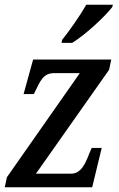

<svg xmlns="http://www.w3.org/2000/svg" viewBox="-20 -786 498 806"><path d="M238 -606H283C341 -642 421 -717 451 -756L454 -766H342C314 -717 273 -659 241 -619ZM0 0H367L407 -165H365L355 -142C338 -97 319 -57 279 -57H131L438 -493L447 -536H119L79 -391H122L124 -395C150 -449 162 -479 208 -479H315L9 -42Z"/></svg>

Font: Noto Serif Condensed Medium
Style: Italic
Weight: 500
Width: 3
Italic angle: -12°
Designer: Monotype Design Team
Foundry: Monotype Imaging Inc.
Version: Version 2.013